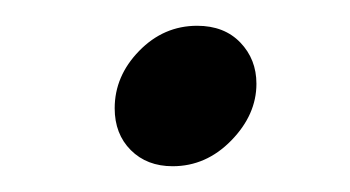

<svg xmlns="http://www.w3.org/2000/svg" viewBox="-20 -405 272 149"><path d="M69 -321Q69 -346 88 -365.5Q107 -385 133 -385Q154 -385 166.5 -372Q179 -359 179 -340Q179 -316 159.5 -296Q140 -276 114 -276Q94 -276 81.5 -288.5Q69 -301 69 -321Z"/></svg>

Font: Philosopher
Style: Italic
Weight: 400
Italic angle: -10°
Designer: Jovanny Lemonad
Foundry: Jovanny Lemonad
Version: Version 2.000